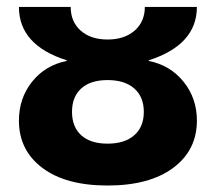

<svg xmlns="http://www.w3.org/2000/svg" viewBox="-20 -540 639 569"><path d="M36.1 -182.6Q36.1 -249 75.2 -297.9Q114.3 -346.7 177.7 -359.4V-361.3Q36.1 -406.2 36.1 -519.5H189.5Q189.5 -475.6 219.2 -449.2Q249 -422.9 298.8 -422.9Q348.6 -422.9 378.9 -449.2Q409.2 -475.6 409.2 -519.5H563.5Q563.5 -407.2 420.9 -361.3V-359.4Q484.4 -346.7 523.9 -297.9Q563.5 -249 563.5 -182.6Q563.5 -94.7 493.2 -42.5Q422.9 9.8 298.8 9.8Q174.8 9.8 105.5 -42.5Q36.1 -94.7 36.1 -182.6ZM220.7 -277.8Q193.4 -252.9 193.4 -208.5Q193.4 -164.1 220.7 -139.2Q248 -114.3 298.8 -114.3Q349.6 -114.3 377.9 -139.2Q406.2 -164.1 406.2 -208.5Q406.2 -252.9 377.9 -277.8Q349.6 -302.7 298.8 -302.7Q248 -302.7 220.7 -277.8Z"/></svg>

Font: GenEi M Gothic v2 Heavy
Style: Regular
Weight: 800
Version: Version 2.0